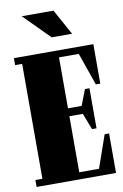

<svg xmlns="http://www.w3.org/2000/svg" viewBox="-96 -927 628 982"><g transform="rotate(-10 218.5 -436.5)"><path d="M424.8 -205.1V0H12.2V-36.1H48.8V-632.8H12.2V-668.9H424.8V-463.9H401.9L342.8 -632.8H240.2V-368.2H311L342.8 -450.2H366.2V-242.2H342.8L310.1 -327.1H240.2V-36.1H342.8L401.9 -205.1ZM253.9 -873 327.1 -740.2H221.2L88.9 -873Z"/></g></svg>

Font: Lletraferida
Style: Heavy
Weight: 900
Designer: Josep Patau Bellart
Foundry: Josep Patau Bellart
Version: Version 1.000